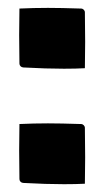

<svg xmlns="http://www.w3.org/2000/svg" viewBox="-20 -466 245 487"><path d="M28.6 -84.2Q28.6 -116.2 29.3 -151.4Q64.9 -153.1 101.6 -153.1Q133.8 -153.1 185.5 -151.4Q189.5 -151.4 192.4 -148.4Q195.3 -145.5 195.3 -141.6Q196 -102.1 196 -66.7Q196 -35.2 195.3 0Q173.3 1.2 142.3 1.2Q97.4 1.2 39.1 -2Q34.9 -2.2 32.1 -5Q29.3 -7.8 29.3 -11.7Q28.6 -50 28.6 -84.2ZM28.6 -377.2Q28.6 -409.2 29.3 -444.3Q64.9 -446 101.6 -446Q133.8 -446 185.5 -444.3Q189.5 -444.3 192.4 -441.4Q195.3 -438.5 195.3 -434.6Q196 -395 196 -359.6Q196 -328.1 195.3 -293Q173.3 -291.7 142.3 -291.7Q97.4 -291.7 39.1 -294.9Q34.9 -295.2 32.1 -298Q29.3 -300.8 29.3 -304.7Q28.6 -343 28.6 -377.2Z"/></svg>

Font: Digitalt
Style: Medium
Weight: 500
Designer: gluk
Foundry: gluk
Version: Version 0.60